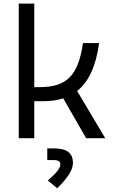

<svg xmlns="http://www.w3.org/2000/svg" viewBox="-20 -752 626 1045"><path d="M82 0H166.5V-201.2H216.3C256.3 -201.2 292.5 -206.5 324.2 -216.8L448.7 0H552.7L399.9 -256.8C463.9 -307.6 502.4 -393.6 519.5 -517.6H431.6C406.2 -341.8 343.8 -277.8 196.8 -277.8H166.5V-732.4H82ZM291.5 272.5C350.1 214.8 377 171.4 377 135.7C377 80.6 344.2 55.7 273.9 55.7H237.3V119.1H270.5C296.9 119.1 308.6 126.5 308.6 142.6C308.6 162.6 287.1 189.9 240.2 230.5Z"/></svg>

Font: Cascadia Code SemiLight
Style: Regular
Weight: 350
Monospace: yes
Designer: Aaron Bell
Foundry: Saja Typeworks
Version: Version 2404.023